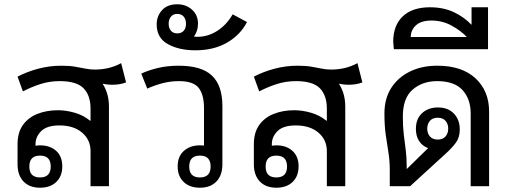

<svg xmlns="http://www.w3.org/2000/svg" viewBox="-20 -870 2391 897"><path d="M167 7Q118 7 90 -22Q62 -51 62 -103V-196Q62 -251 87 -286Q112 -321 155 -338Q198 -355 251 -355Q288 -355 328.5 -343.5Q369 -332 401 -306H403V-363Q403 -424 370.5 -457.5Q338 -491 259 -491Q211 -491 168 -477Q125 -463 87 -443L62 -512Q106 -535 158.5 -549Q211 -563 266 -563Q304 -563 330.5 -558.5Q357 -554 378.5 -549.5Q400 -545 423 -545Q491 -545 546 -575L569 -485Q541 -474 504 -474Q497 -474 485 -475Q473 -476 460 -479V-478Q474 -456 481.5 -429.5Q489 -403 489 -372V0H403V-164Q403 -217 363.5 -250.5Q324 -284 258 -284Q199 -284 172.5 -257.5Q146 -231 146 -197V-189Q156 -191 167 -191Q214 -191 242.5 -165Q271 -139 271 -93Q271 -47 243 -20Q215 7 167 7ZM167 -41Q217 -41 217 -92Q217 -143 167 -143Q117 -143 117 -92Q117 -41 167 -41Z M1019 -375V-103Q1019 -51 991 -22Q963 7 914 7Q866 7 838 -20Q810 -47 810 -93Q810 -139 839 -165Q868 -191 914 -191Q924 -191 933 -190V-366Q933 -427 908.5 -459Q884 -491 816 -491Q775 -491 736.5 -480.5Q698 -470 668 -456L640 -526Q671 -541 716 -552Q761 -563 815 -563Q922 -563 970.5 -516.5Q1019 -470 1019 -375ZM914 -143Q864 -143 864 -92Q864 -41 914 -41Q964 -41 964 -92Q964 -143 914 -143Z M893 -635Q816 -635 764 -664Q712 -693 712 -756Q712 -795 737 -822.5Q762 -850 808 -850Q849 -850 877 -825Q905 -800 905 -759Q905 -725 886 -699Q893 -698 902 -698Q951 -698 994.5 -725.5Q1038 -753 1067 -803L1134 -767Q1103 -707 1041 -671Q979 -635 893 -635ZM808 -714Q828 -714 838.5 -726.5Q849 -739 849 -759Q849 -779 838.5 -792Q828 -805 808 -805Q789 -805 778.5 -792Q768 -779 768 -759Q768 -739 778.5 -726.5Q789 -714 808 -714Z M1271 7Q1222 7 1194 -22Q1166 -51 1166 -103V-196Q1166 -251 1191 -286Q1216 -321 1259 -338Q1302 -355 1355 -355Q1392 -355 1432.5 -343.5Q1473 -332 1505 -306H1507V-363Q1507 -424 1474.5 -457.5Q1442 -491 1363 -491Q1315 -491 1272 -477Q1229 -463 1191 -443L1166 -512Q1210 -535 1262.5 -549Q1315 -563 1370 -563Q1408 -563 1434.5 -558.5Q1461 -554 1482.5 -549.5Q1504 -545 1527 -545Q1595 -545 1650 -575L1673 -485Q1645 -474 1608 -474Q1601 -474 1589 -475Q1577 -476 1564 -479V-478Q1578 -456 1585.5 -429.5Q1593 -403 1593 -372V0H1507V-164Q1507 -217 1467.5 -250.5Q1428 -284 1362 -284Q1303 -284 1276.5 -257.5Q1250 -231 1250 -197V-189Q1260 -191 1271 -191Q1318 -191 1346.5 -165Q1375 -139 1375 -93Q1375 -47 1347 -20Q1319 7 1271 7ZM1271 -41Q1321 -41 1321 -92Q1321 -143 1271 -143Q1221 -143 1221 -92Q1221 -41 1271 -41Z M1801 0V-74Q1801 -118 1795 -156Q1789 -194 1782.5 -237.5Q1776 -281 1776 -340Q1776 -410 1808 -459.5Q1840 -509 1895.5 -536Q1951 -563 2023 -563Q2138 -563 2201.5 -504Q2265 -445 2265 -349V0H2179V-340Q2179 -407 2141 -449Q2103 -491 2022 -491Q1954 -491 1908 -451.5Q1862 -412 1862 -326Q1862 -278 1866.5 -241Q1871 -204 1875.5 -169.5Q1880 -135 1880 -93V-80L1980 -178Q1953 -188 1938 -211Q1923 -234 1923 -268Q1923 -315 1952 -341.5Q1981 -368 2026 -368Q2073 -368 2100.5 -339.5Q2128 -311 2128 -265Q2128 -228 2109.5 -203Q2091 -178 2061 -151L1896 0ZM2025 -218Q2049 -218 2061.5 -232.5Q2074 -247 2074 -269Q2074 -291 2061.5 -305.5Q2049 -320 2025 -320Q2001 -320 1988.5 -305.5Q1976 -291 1976 -269Q1976 -247 1988.5 -232.5Q2001 -218 2025 -218Z M1820 -640 1817 -675Q1817 -751 1861.5 -793.5Q1906 -836 1989 -836Q2051 -836 2099.5 -813.5Q2148 -791 2183 -754V-836H2260V-640ZM1899 -697H2161Q2134 -726 2090.5 -750Q2047 -774 1996 -774Q1947 -774 1923 -751.5Q1899 -729 1899 -697Z"/></svg>

Font: Noto Sans Thai Looped
Style: Regular
Weight: 400
Designer: Sasikarn Vongin, Ben Mitchell
Foundry: The Fontpad Ltd
Version: Version 1.001; ttfautohint (v1.8.4.7-5d5b)